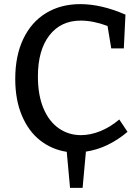

<svg xmlns="http://www.w3.org/2000/svg" viewBox="-20 -730 681 932"><path d="M599 -90Q504 -10 397 6L381 182H320L304 7Q232 -4 175.5 -48Q119 -92 86.5 -168.5Q54 -245 54 -347Q54 -459 93 -541Q132 -623 203.5 -666.5Q275 -710 370 -710Q472 -710 589 -659L581 -495H520L502 -604Q432 -630 372 -630Q275 -630 219.5 -558Q164 -486 164 -359Q164 -268 191 -204Q218 -140 265.5 -107Q313 -74 373 -74Q418 -74 466 -93Q514 -112 559 -150Z"/></svg>

Font: Bitter Pro Medium
Style: Regular
Weight: 500
Designer: Sol Matas, and Bitter project Authors
Foundry: Sol Matas
Version: Version 1.010